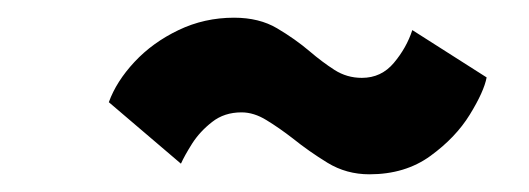

<svg xmlns="http://www.w3.org/2000/svg" viewBox="-20 -493 598 217"><path d="M103 -377.5Q111.5 -401 132 -423Q152.5 -445 181.8 -459Q211 -473 244.5 -473Q273 -473 293.2 -461Q313.5 -449 330 -435Q344 -423 358 -414Q372 -405 389 -405Q411 -405 425.2 -422Q439.5 -439 446 -459L530 -405.5Q527 -389.5 511 -363.5Q495 -337.5 466.5 -316.8Q438 -296 397.5 -296Q371.5 -296 350.2 -309Q329 -322 311 -336.5Q295.5 -348.5 281.2 -357.2Q267 -366 253 -366Q233.5 -366 219.8 -355.2Q206 -344.5 197.2 -330.8Q188.5 -317 184.5 -308Z"/></svg>

Font: Grandstander ExtraBold
Style: Italic
Weight: 800
Italic angle: -15°
Designer: Tyler Finck
Foundry: Etcetera Type Co
Version: Version 1.200; ttfautohint (v1.8.3)